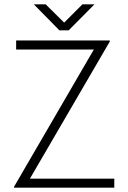

<svg xmlns="http://www.w3.org/2000/svg" viewBox="-20 -873 593 892"><path d="M45 -5 416 -643H55V-685H490V-680L119 -43H511V-1H45ZM192 -853 278 -768 363 -853H419L299 -732H256L137 -853Z"/></svg>

Font: Bellota Text Light
Style: Regular
Weight: 300
Designer: Kemie Guaida
Foundry: Kemie Guaida
Version: Version 4.001